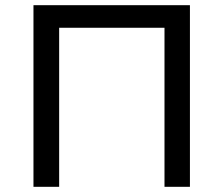

<svg xmlns="http://www.w3.org/2000/svg" viewBox="-20 -720 861 740"><path d="M109 0V-700H712V0H614V-613H208V0Z"/></svg>

Font: Montserrat Medium
Style: Regular
Weight: 500
Designer: Julieta Ulanovsky
Foundry: Julieta Ulanovsky
Version: Version 9.000; ttfautohint (v1.8.4.7-5d5b)